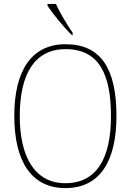

<svg xmlns="http://www.w3.org/2000/svg" viewBox="-20 -951 669 981"><path d="M348 -771H351V-784C325 -822 285 -886 266 -931H223V-921C246 -886 309 -807 348 -771ZM314 10C493 10 575 -131 575 -358C575 -597 498 -725 315 -725C143 -725 53 -593 53 -359C53 -129 139 10 314 10ZM314 -15C159 -15 81 -147 81 -358C81 -573 157 -700 315 -700C485 -700 547 -573 547 -358C547 -145 476 -15 314 -15Z"/></svg>

Font: Noto Serif Devanagari SemiCondensed Thin
Style: Regular
Weight: 100
Width: 4
Designer: Universal Thirst, Indian Type Foundry and the Monotype Design Team
Foundry: Monotype Imaging Inc.
Version: Version 2.004